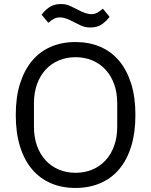

<svg xmlns="http://www.w3.org/2000/svg" viewBox="-20 -918 748 950"><path d="M58 0ZM354 12Q286 12 231.5 -11.5Q177 -35 138.5 -80.5Q100 -126 79 -193.5Q58 -261 58 -349Q58 -437 79 -504Q100 -571 138.5 -617Q177 -663 231.5 -686.5Q286 -710 354 -710Q421 -710 476 -686.5Q531 -663 569.5 -617Q608 -571 629 -504Q650 -437 650 -349Q650 -261 629 -193.5Q608 -126 569.5 -80.5Q531 -35 476 -11.5Q421 12 354 12ZM354 -63Q399 -63 437 -79Q475 -95 502.5 -125Q530 -155 545 -197Q560 -239 560 -291V-407Q560 -459 545 -501Q530 -543 502.5 -573Q475 -603 437 -619Q399 -635 354 -635Q309 -635 271 -619Q233 -603 205.5 -573Q178 -543 163 -501Q148 -459 148 -407V-291Q148 -239 163 -197Q178 -155 205.5 -125Q233 -95 271 -79Q309 -63 354 -63ZM427 -782Q401 -782 382 -791Q363 -800 347 -808Q323 -821 306.5 -826.5Q290 -832 277 -832Q260 -832 247 -825Q234 -818 219 -805L186 -845Q200 -865 223 -881.5Q246 -898 281 -898Q307 -898 326 -889Q345 -880 361 -872Q385 -859 401.5 -853.5Q418 -848 431 -848Q448 -848 461 -855Q474 -862 489 -875L522 -835Q508 -815 485 -798.5Q462 -782 427 -782Z"/></svg>

Font: Aneliza
Style: Regular
Weight: 400
Designer: Mike Abbink, Paul van der Laan, Pieter van Rosmalen
Foundry: Bold Monday
Version: Version 3.001;September 8, 2019;FontCreator 11.5.0.2425 64-b